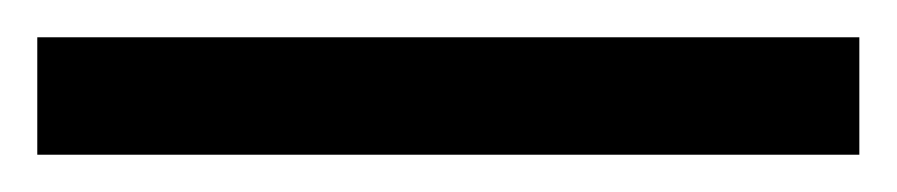

<svg xmlns="http://www.w3.org/2000/svg" viewBox="-22 63 481 103"><path d="M439 146H-2V83H439Z"/></svg>

Font: Noto Sans Lao ExtraCondensed
Style: Regular
Weight: 400
Width: 2
Designer: Monotype Design Team
Foundry: Monotype Imaging Inc.
Version: Version 2.003; ttfautohint (v1.8.4.7-5d5b)